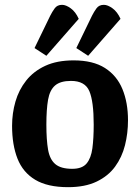

<svg xmlns="http://www.w3.org/2000/svg" viewBox="-20 -761 580 795"><path d="M262 14Q177 14 126 -16.5Q75 -47 52.5 -104Q30 -161 30 -240Q30 -292 44 -340.5Q58 -389 88.5 -427.5Q119 -466 167.5 -488.5Q216 -511 285 -511Q365 -511 414.5 -479.5Q464 -448 487 -392Q510 -336 510 -263Q510 -209 497.5 -159.5Q485 -110 456.5 -71Q428 -32 380 -9Q332 14 262 14ZM279 -62Q320 -62 338.5 -84Q357 -106 362.5 -147Q368 -188 368 -245Q368 -341 350 -383.5Q332 -426 274 -426Q230 -426 208 -407Q186 -388 179 -348Q172 -308 172 -245Q172 -182 179 -141.5Q186 -101 209 -81.5Q232 -62 279 -62ZM188 -696Q196 -712 206.5 -726.5Q217 -741 237 -741Q253 -741 273 -726.5Q293 -712 306 -683L172 -530L123 -562ZM361 -696Q369 -712 379.5 -726.5Q390 -741 410 -741Q426 -741 446 -726.5Q466 -712 479 -683L345 -530L296 -562Z"/></svg>

Font: Faustina VF Beta
Style: Regular
Weight: 400
Designer: Alfonso Garcia
Foundry: Omnibus-Type
Version: Version 1.006